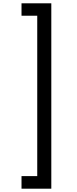

<svg xmlns="http://www.w3.org/2000/svg" viewBox="-20 -954 463 1160"><path d="M290 186V-934H110V-859H205V110H110V186Z"/></svg>

Font: Poppins
Style: Regular
Weight: 400
Designer: Ninad Kale (Devanagari), Jonny Pinhorn (Latin)
Foundry: Indian Type Foundry
Version: 4.004